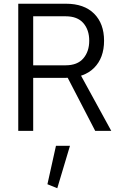

<svg xmlns="http://www.w3.org/2000/svg" viewBox="-20 -696 625 1021"><path d="M277.6 79.3 232.2 283.7 284.6 304.9 352.1 79.3ZM394 -324.5H318.2L486.3 0H571.7ZM156.5 0V-282.1H330.5Q427.7 -282.1 480.5 -335.2Q533.4 -388.3 533.4 -479.4Q533.4 -570.6 480.4 -623.4Q427.3 -676.2 330.5 -676.2H77.1V0ZM156.5 -609.4H328.8Q391.8 -609.4 423.2 -573.2Q454.5 -537.1 454.5 -479.6Q454.5 -422.2 423.1 -385.5Q391.7 -348.7 328.8 -348.7H156.5Z"/></svg>

Font: Estedad VF
Style: Regular
Weight: 100
Designer: Amin Abedi
Version: Version 7.3